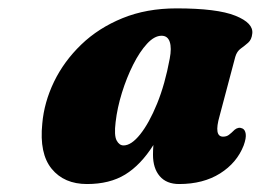

<svg xmlns="http://www.w3.org/2000/svg" viewBox="-20 -738 638 470"><path d="M517.5 -454Q503 -403.5 526 -403.5Q534.5 -403.5 540.2 -407.8Q546 -412 554.5 -420.5Q564 -428 573.5 -423.5Q580 -420.5 581.5 -410.2Q583 -400 576.5 -382Q560 -339.5 518.8 -313.5Q477.5 -287.5 418.5 -287.5Q387.5 -287.5 371 -306.8Q354.5 -326 354.5 -359.5Q354.5 -370.5 355.5 -383Q324.5 -334 286.5 -310.8Q248.5 -287.5 193 -287.5Q137 -287.5 106.5 -324.8Q76 -362 83.5 -435.5Q88 -487.5 112.2 -537.8Q136.5 -588 178.8 -628.8Q221 -669.5 279.8 -693.5Q338.5 -717.5 412 -717.5Q511.5 -717.5 556.2 -699.5Q601 -681.5 597.5 -655.5Q596 -641 587.5 -633.5Q579 -626 569.5 -619.2Q560 -612.5 556 -599ZM263 -439Q259 -406.5 265.5 -394.2Q272 -382 282.5 -382Q301.5 -382 323.2 -409.2Q345 -436.5 364.5 -484.2Q384 -532 395.5 -594.5Q400.5 -620.5 395.5 -635.5Q390.5 -650.5 375.5 -650.5Q358 -650.5 340 -631Q322 -611.5 306 -579.8Q290 -548 278.5 -511Q267 -474 263 -439Z"/></svg>

Font: Fraunces 72pt S050 Black
Style: Italic
Weight: 900
Italic angle: -16°
Version: Version 1.000; ttfautohint (v1.8.3)